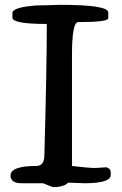

<svg xmlns="http://www.w3.org/2000/svg" viewBox="-20 -753 497 784"><path d="M224.9 -733.3Q422.1 -733.3 422.1 -702.2V-678.7Q422.1 -662.8 299.3 -662.8Q273.9 -662.8 273.9 -527.1V-75.3Q338.1 -67.1 370.7 -67.1Q405.8 -70 414.4 -70Q432.1 -64.7 432.1 -48.9V-38.4Q432.1 -4.8 324.7 -4.8Q318.5 -4.8 258.5 -7.2Q240.3 11 197.1 11Q193.3 11 155.9 -4.8H69.1Q23 -4.8 23 -36Q23 -75.3 128.1 -75.3Q161.2 -75.3 161.2 -119.4Q171.2 -483.9 171.2 -655.2H168.8Q30.7 -655.2 30.7 -681.1V-699.8Q30.7 -723.7 130.5 -730.9Q160.2 -730.9 224.9 -733.3Z"/></svg>

Font: Namteng
Style: Regular
Weight: 400
Designer: Khon Soe Zaw Thu
Foundry: MPUA
Version: Version 1.03 June 17, 2016